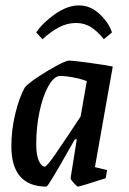

<svg xmlns="http://www.w3.org/2000/svg" viewBox="-20 -681 477 710"><path d="M331 -63 376 -52 371 -22Q275 9 268 9Q265 9 253 -4Q241 -17 241 -22L264 -166H257L234 -126Q158 9 152 9Q22 9 22 -141Q22 -202 37 -262.5Q52 -323 72 -358Q90 -379 154.5 -418Q219 -457 236 -457Q249 -457 311.5 -448.5Q374 -440 397 -435ZM278 -250 301 -381Q277 -390 250 -395Q223 -400 206 -400Q198 -400 195 -399Q176 -394 157 -359Q138 -324 126 -267.5Q114 -211 114 -147Q114 -108 123.5 -86.5Q133 -65 146 -65Q153 -65 185.5 -112Q218 -159 278 -250ZM114 -561Q137 -596 183 -628.5Q229 -661 272 -661Q315 -661 349 -628.5Q383 -596 394 -561L364 -536Q342 -564 317.5 -580Q293 -596 261 -596Q229 -596 199 -580.5Q169 -565 137 -536Z"/></svg>

Font: Grenze
Style: Italic
Weight: 400
Italic angle: -10°
Designer: Renata Polastri
Foundry: Omnibus-Type
Version: Version 1.002; ttfautohint (v1.8)